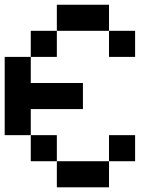

<svg xmlns="http://www.w3.org/2000/svg" viewBox="-20 -798 707 818"><path d="M222.2 -666.7V-555.6H111.1V-666.7ZM444.4 -222.2H555.6V-111.1H444.4ZM222.2 -111.1H444.4V0H222.2ZM444.4 -666.7H555.6V-555.6H444.4ZM222.2 -777.8H444.4V-666.7H222.2ZM111.1 -333.3V-222.2H0V-555.6H111.1V-444.4H333.3V-333.3ZM222.2 -222.2V-111.1H111.1V-222.2Z"/></svg>

Font: Pixeloid Sans
Style: Regular
Weight: 400
Designer: GGBotNet
Foundry: GGBotNet
Version: 0.5